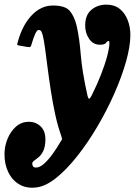

<svg xmlns="http://www.w3.org/2000/svg" viewBox="-85 -564 599 852"><path d="M358.5 -365.5Q328 -365.5 310.2 -392Q292.5 -418.5 293 -452.5Q293.5 -498 321 -520.8Q348.5 -543.5 387 -543.5Q422.5 -543.5 446 -524.8Q469.5 -506 481.5 -475.2Q493.5 -444.5 493.5 -409Q493.5 -359 474.5 -291.5Q455.5 -224 422.8 -149.8Q390 -75.5 348 -4Q306 67.5 259.2 127Q212.5 186.5 166 224.2Q119.5 262 78 267.5Q35 273.5 2.8 255.5Q-29.5 237.5 -47.5 201.5Q-65.5 165.5 -65 119.5Q-65 85.5 -51.8 52.5Q-38.5 19.5 -14.2 -2Q10 -23.5 43.5 -23.5Q74.5 -23.5 96 -2.5Q117.5 18.5 116.5 58.5Q115.5 88.5 106.8 106.2Q98 124 86.5 133.5Q75 143 66.5 149Q58 155 58 162Q58 167 61 173.2Q64 179.5 74.5 179.5Q91.5 179.5 110.2 162.8Q129 146 147.2 121Q165.5 96 180.5 70Q187.5 58.5 189.5 55.8Q191.5 53 187 39.5Q171.5 -3.5 160.2 -55.2Q149 -107 140.8 -160.5Q132.5 -214 126.2 -263.2Q120 -312.5 114.8 -350.5Q109.5 -388.5 104.5 -408.5Q102 -416.5 98.8 -423.8Q95.5 -431 85.5 -431Q73.5 -431 53.5 -363Q51 -355 46.2 -355Q41.5 -355 34 -356L0 -362Q-10 -363.5 -8.5 -368.5Q-7 -373.5 -4.5 -383.5Q16 -455 56.8 -497.2Q97.5 -539.5 150 -539.5Q204.5 -539.5 224.8 -515.5Q245 -491.5 255 -450Q267.5 -396 273.2 -323Q279 -250 301.5 -147.5Q306 -126 310.2 -125.8Q314.5 -125.5 322.5 -142Q345.5 -187.5 363.2 -233Q381 -278.5 390.8 -315.8Q400.5 -353 400.5 -373.5Q400.5 -382 397 -382Q391 -382 385.5 -373.8Q380 -365.5 358.5 -365.5Z"/></svg>

Font: Besley* Condensed Heavy
Style: Italic
Weight: 800
Width: 3
Italic angle: -13°
Designer: Owen Earl
Foundry: indestructible type*
Version: Version 3.000; ttfautohint (v1.8.3)